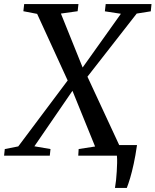

<svg xmlns="http://www.w3.org/2000/svg" viewBox="-49 -763 762 941"><path d="M514.5 158Q517.5 140.5 519.8 119.8Q522 99 523.2 77.5Q524.5 56 525 36Q525.5 16 524 0L476.5 -52H622.5Q615 0.5 606.2 40.5Q597.5 80.5 589 109Q580.5 137.5 572.5 158ZM-29 0 -25.5 -32.5 40.5 -45.5 290.5 -379 353 -428 543.5 -695.5 465 -707.5 469 -743H693.5L690 -707.5L621 -696.5L374 -380L312 -326.5L119.5 -46L198.5 -32.5L195 0ZM334.5 0 336.5 -32.5 417 -45 304.5 -322 284.5 -364.5 133 -695 65.5 -708 69.5 -743H335.5L331.5 -708L249.5 -696.5L357.5 -428.5L378.5 -389.5L538 -46L609.5 -32.5L606.5 0Z"/></svg>

Font: Merriweather 60pt
Style: Italic
Weight: 400
Italic angle: -7.8°
Version: Version 2.101